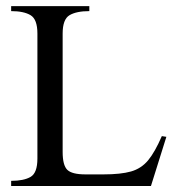

<svg xmlns="http://www.w3.org/2000/svg" viewBox="-20 -619 592 639"><path d="M533.7 -163.6 482.4 0H17.1V-17.1Q59.1 -17.1 81.8 -30.3Q104.5 -43.5 104.5 -91.3V-507.3Q104.5 -554.7 81.8 -568.4Q59.1 -582 17.1 -582V-598.6H277.3V-582Q234.4 -582 211.4 -568.4Q188.5 -554.7 188.5 -507.3V-113.3Q188.5 -68.8 204.1 -53.7Q219.7 -38.6 264.2 -38.6H324.2Q381.8 -38.6 416 -48.3Q450.2 -58.1 472.9 -85.4Q495.6 -112.8 518.6 -166Z"/></svg>

Font: Rohingya Solluk
Style: Regular
Weight: 400
Designer: SIL International
Foundry: SIL International
Version: Version 1.001